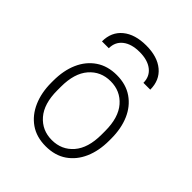

<svg xmlns="http://www.w3.org/2000/svg" viewBox="-206 -871 1012 1012"><g transform="rotate(45 300.0 -365.5)"><path d="M300 10Q231 10 183 -23.5Q135 -57 109.5 -115.5Q84 -174 84 -248V-263Q84 -339 109.5 -397Q135 -455 183.5 -488Q232 -521 300 -521Q369 -521 417.5 -487.5Q466 -454 491 -396Q516 -338 516 -263V-248Q516 -172 490.5 -114Q465 -56 417 -23Q369 10 300 10ZM300 -36Q373 -36 419 -89Q465 -142 465 -242V-269Q465 -369 419 -422Q373 -475 300 -475Q227 -475 181 -422Q135 -369 135 -269V-242Q135 -142 181 -89Q227 -36 300 -36ZM119 -591Q119 -661 167.5 -701Q216 -741 300 -741Q383 -741 431 -701Q479 -661 479 -591H428Q428 -638 393.5 -665Q359 -692 299 -692Q239 -692 204.5 -665Q170 -638 170 -591Z"/></g></svg>

Font: Chivo Mono Medium Thin
Style: Regular
Weight: 250
Monospace: yes
Version: Version 1.008